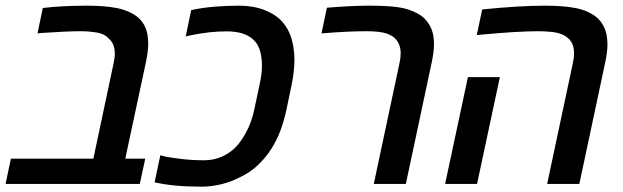

<svg xmlns="http://www.w3.org/2000/svg" viewBox="-42 -661 2239 690"><path d="M-22 0 -2.9 -90.8H293.5L366.2 -433.6Q370.6 -452.1 370.6 -469.2Q370.6 -504.4 347.7 -523.4Q333.5 -539.6 305.2 -544.2Q276.9 -548.8 247.1 -548.8Q221.2 -548.8 186.3 -547.1Q151.4 -545.4 107.4 -542.5L92.8 -541L111.8 -632.3Q182.1 -640.6 270 -640.6Q333 -640.6 376.5 -632.3Q419.9 -624 450.7 -601.1Q465.8 -588.9 474.9 -573.2Q483.9 -557.6 487.3 -540Q490.7 -521.5 490.7 -504.9Q490.7 -477.1 482.4 -437.5L408.2 -90.8H480L460.4 0Z M681.2 9.8Q580.1 9.8 513.7 -5.9L534.2 -103Q538.1 -102.1 542.5 -100.8Q546.9 -99.6 552.2 -98.1Q573.7 -94.2 611.1 -89.6Q648.4 -85 691.9 -85Q726.6 -85 756.6 -98.6Q786.6 -112.3 807.1 -134.3Q827.1 -155.8 845 -190.2Q862.8 -224.6 872.1 -268.6L890.1 -353.5Q899.4 -393.6 899.4 -423.3Q899.4 -450.2 894 -472.7Q888.7 -495.1 875.5 -511.2Q844.2 -548.3 772.9 -548.3Q713.4 -548.3 648.4 -535.2Q633.3 -531.7 625.5 -530.3L645 -624.5Q680.7 -632.8 725.8 -636.7Q771 -640.6 816.9 -640.6Q868.2 -640.6 908.4 -625Q948.7 -609.4 972.2 -583Q988.8 -564.5 998.5 -541.5Q1008.3 -518.6 1012.2 -493.2Q1016.1 -468.8 1016.1 -448.2Q1016.1 -403.3 1005.4 -353L987.8 -268.6Q979 -227.5 966.1 -192.6Q953.1 -157.7 932.1 -124.5Q912.1 -93.3 883.5 -66.4Q855 -39.6 815.9 -22Q789.1 -7.8 753.7 1Q718.3 9.8 681.2 9.8Z M1301.3 0 1393.6 -433.6Q1397.9 -452.1 1397.9 -469.2Q1397.9 -501.5 1379.4 -521Q1373.5 -527.8 1365.2 -532.5Q1356.9 -537.1 1347.7 -540.5Q1334.5 -544.9 1315.2 -546.9Q1295.9 -548.8 1278.8 -548.8Q1242.7 -548.8 1205.3 -547.1Q1168 -545.4 1113.3 -541L1132.8 -633.3Q1223.1 -640.6 1282.7 -640.6Q1347.7 -640.6 1387.2 -635.3Q1426.8 -629.9 1458 -612.8Q1477.5 -602.5 1490 -587.4Q1502.4 -572.3 1509.3 -554.7Q1514.6 -541 1516.1 -527.3Q1517.6 -513.7 1517.6 -501.5Q1517.6 -473.6 1508.8 -433.6L1416.5 0Z M1924.3 0 2016.6 -433.6Q2021 -452.1 2021 -469.2Q2021 -495.6 2010.3 -511.7Q1999.5 -527.8 1978.5 -537.1Q1962.9 -543.9 1939.7 -546.4Q1916.5 -548.8 1892.6 -548.8Q1856.4 -548.8 1803.5 -545.7Q1750.5 -542.5 1671.4 -535.2L1690.9 -627Q1757.3 -633.8 1813.7 -637.2Q1870.1 -640.6 1916.5 -640.6Q1981.9 -640.6 2026.4 -632.1Q2070.8 -623.5 2101.1 -599.6Q2116.2 -586.9 2125 -570.8Q2133.8 -554.7 2137.7 -537.6Q2141.1 -518.6 2141.1 -501.5Q2141.1 -473.6 2132.3 -433.6L2040 0ZM1557.6 0 1639.6 -383.8H1754.4L1672.4 0Z"/></svg>

Font: Open Sans SemiBold
Style: Italic
Weight: 600
Italic angle: -12°
Designer: Monotype Design Team
Foundry: Monotype Imaging Inc.
Version: Version 3.003; ttfautohint (v1.8.4)